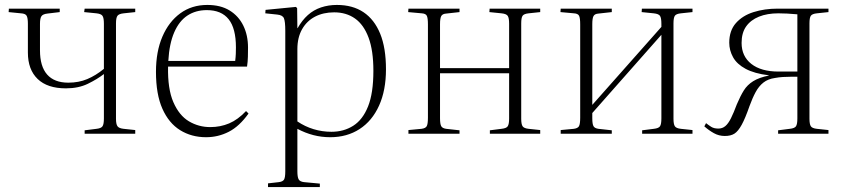

<svg xmlns="http://www.w3.org/2000/svg" viewBox="-20 -542 3418 778"><path d="M323 0V-14L371 -20Q390 -22 395.5 -30.5Q401 -39 401 -62V-242Q374 -221 336 -202.5Q298 -184 247 -184Q172 -184 132.5 -222Q93 -260 93 -329V-446Q93 -469 88 -478Q83 -487 65 -488L15 -493L16 -507H222V-493L172 -487Q154 -485 148 -476.5Q142 -468 142 -445V-338Q142 -273 171 -240Q200 -207 257 -207Q299 -207 333.5 -221.5Q368 -236 401 -263V-446Q401 -469 395.5 -477.5Q390 -486 371 -488L321 -493L323 -507H528V-493L481 -488Q462 -486 456 -478Q450 -470 450 -447V-61Q450 -39 456 -30.5Q462 -22 481 -20L528 -15V0Z M815 14Q756 14 710 -14.5Q664 -43 638 -101.5Q612 -160 612 -251Q612 -333 638 -393.5Q664 -454 710.5 -488Q757 -522 820 -522Q874 -522 910.5 -499.5Q947 -477 966 -438Q985 -399 985 -349Q985 -332 984.5 -312Q984 -292 981 -272H661Q659 -182 682.5 -128Q706 -74 745.5 -50.5Q785 -27 832 -27Q873 -27 908.5 -42Q944 -57 977 -92L987 -82Q950 -30 907 -8Q864 14 815 14ZM662 -295H933Q935 -311 935.5 -324Q936 -337 936 -350Q936 -427 906.5 -464Q877 -501 818 -501Q773 -501 739.5 -479Q706 -457 686 -411Q666 -365 662 -295Z M1066 216V201L1110 196Q1126 194 1131 185.5Q1136 177 1136 152V-417Q1136 -455 1130.5 -468Q1125 -481 1103 -483L1055 -488L1056 -502L1179 -514L1184 -509L1185 -428H1186Q1204 -460 1227.5 -481Q1251 -502 1281 -512Q1311 -522 1345 -522Q1409 -522 1453 -492.5Q1497 -463 1520.5 -405.5Q1544 -348 1544 -261Q1544 -176 1516 -114Q1488 -52 1437 -19Q1386 14 1318 14Q1283 14 1250 5.5Q1217 -3 1185 -20V152Q1185 175 1190 184.5Q1195 194 1212 196L1276 202V216ZM1323 -8Q1373 -8 1411.5 -32.5Q1450 -57 1471.5 -111Q1493 -165 1493 -255Q1493 -337 1473.5 -389.5Q1454 -442 1418.5 -467Q1383 -492 1334 -492Q1290 -492 1256.5 -474.5Q1223 -457 1204 -423.5Q1185 -390 1185 -343V-50Q1216 -29 1251 -18.5Q1286 -8 1323 -8Z M1635 0V-15L1688 -20Q1704 -22 1709 -30.5Q1714 -39 1714 -65V-443Q1714 -469 1709.5 -478Q1705 -487 1689 -488L1634 -493L1635 -507H1842V-493L1788 -487Q1773 -486 1768 -477Q1763 -468 1763 -444V-266H2043V-446Q2043 -469 2037.5 -477.5Q2032 -486 2012 -488L1963 -493L1964 -507H2169V-493L2122 -488Q2103 -486 2097.5 -478Q2092 -470 2092 -447V-61Q2092 -39 2097.5 -30.5Q2103 -22 2122 -20L2169 -15V0H1965V-14L2012 -20Q2032 -22 2037.5 -30.5Q2043 -39 2043 -62V-245H1763V-63Q1763 -39 1768 -30.5Q1773 -22 1788 -20L1842 -14V0Z M2252 0V-15L2305 -20Q2321 -22 2326 -30.5Q2331 -39 2331 -65V-443Q2331 -469 2326.5 -478Q2322 -487 2306 -488L2251 -493L2252 -507H2459V-493L2405 -487Q2390 -486 2385 -477Q2380 -468 2380 -444V-117L2660 -433V-446Q2660 -469 2654.5 -477.5Q2649 -486 2629 -488L2580 -493L2581 -507H2786V-493L2739 -488Q2720 -486 2714.5 -478Q2709 -470 2709 -447V-61Q2709 -39 2714.5 -30.5Q2720 -22 2739 -20L2786 -15V0H2582V-14L2629 -20Q2649 -22 2654.5 -30.5Q2660 -39 2660 -62V-401L2380 -84V-63Q2380 -39 2385 -30.5Q2390 -22 2405 -20L2459 -14V0Z M2917 9Q2893 9 2872.5 -2.5Q2852 -14 2834 -30L2841 -43Q2851 -35 2862 -28Q2873 -21 2891 -21Q2907 -21 2919 -31Q2931 -41 2942 -63Q2953 -85 2966 -120Q2980 -153 2994 -175.5Q3008 -198 3032 -213Q3056 -228 3096 -236L3094 -237Q3037 -244 3001.5 -263Q2966 -282 2950.5 -310Q2935 -338 2935 -369Q2935 -418 2962 -448.5Q2989 -479 3033.5 -493Q3078 -507 3131 -507H3337V-493L3290 -488Q3271 -486 3265.5 -478Q3260 -470 3260 -447V-61Q3260 -39 3265.5 -30.5Q3271 -22 3290 -20L3337 -15V0H3133V-14L3180 -20Q3200 -22 3205.5 -30.5Q3211 -39 3211 -62V-231Q3200 -231 3184.5 -231Q3169 -231 3152.5 -230Q3136 -229 3120 -226Q3092 -222 3073.5 -207.5Q3055 -193 3042 -169Q3029 -145 3017 -112Q3000 -63 2985.5 -36.5Q2971 -10 2956 -0.5Q2941 9 2917 9ZM3135 -252H3211V-484Q3190 -486 3170 -487Q3150 -488 3134 -488Q3089 -488 3055.5 -474.5Q3022 -461 3003.5 -435Q2985 -409 2985 -368Q2985 -314 3024.5 -283Q3064 -252 3135 -252Z"/></svg>

Font: Literata 60pt ExtraLight
Style: Regular
Weight: 250
Designer: Latin by Veronika Burian and Jose Scaglione. Greek by Irene Vlachou. Cyrillic by Vera Evstafieva.
Foundry: TypeTogether
Version: Version 3.103;gftools[0.9.29]